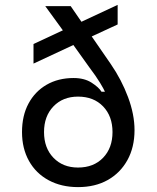

<svg xmlns="http://www.w3.org/2000/svg" viewBox="-20 -755 640 785"><path d="M299 10Q231 10 179 -18Q127 -46 98.5 -97Q70 -148 70 -215Q70 -282 96.5 -331.5Q123 -381 170.5 -408.5Q218 -436 281 -436Q325 -436 354.5 -417Q384 -398 395 -380H409Q405 -390 389 -416.5Q373 -443 345 -480L280 -571L117 -495V-575L237 -631L165 -730H269L313 -666L461 -735V-655L355 -606L433 -493Q477 -429 503.5 -358Q530 -287 530 -223Q530 -153 501 -100.5Q472 -48 420.5 -19Q369 10 299 10ZM299 -70Q363 -70 401.5 -110Q440 -150 440 -215Q440 -280 401.5 -320Q363 -360 299 -360Q237 -360 198.5 -320Q160 -280 160 -215Q160 -150 198.5 -110Q237 -70 299 -70Z"/></svg>

Font: JetBrainsMonoNL NF
Style: Regular
Weight: 400
Designer: Philipp Nurullin, Konstantin Bulenkov
Foundry: JetBrains
Version: Version 2.304; ttfautohint (v1.8.4.7-5d5b);Nerd Fonts 3.2.1